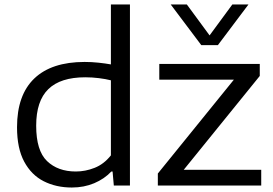

<svg xmlns="http://www.w3.org/2000/svg" viewBox="-20 -828 1218 857"><path d="M300.5 9Q230.5 9 175.2 -19Q120 -47 88 -106.5Q56 -166 56 -260Q56 -404 133.2 -477.8Q210.5 -551.5 357.5 -551.5Q389.5 -551.5 419.8 -548.2Q450 -545 475 -540.5V-808H560V0H488L482.5 -62.5H477Q446 -29.5 400.5 -10.2Q355 9 300.5 9ZM318.5 -62.5Q361 -62.5 402.2 -78.8Q443.5 -95 475 -134.5V-469.5Q451.5 -475.5 421.5 -479.2Q391.5 -483 360.5 -483Q250 -483 195.8 -430.2Q141.5 -377.5 141.5 -267Q141.5 -155.5 190 -109Q238.5 -62.5 318.5 -62.5ZM684.5 0V-53.5L1024 -472.5H691V-542.5H1139.5V-489L800 -70H1146V0ZM878.5 -626.5 742 -808H814L915.5 -670L1017 -808H1089L952.5 -626.5Z"/></svg>

Font: Encode Sans Exp
Style: Regular
Weight: 400
Width: 7
Designer: Multiple Designers
Foundry: Impallari Type
Version: Version 3.002; ttfautohint (v1.8.3) -l 8 -r 50 -G 200 -x 14 